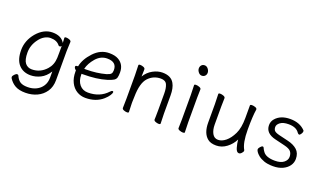

<svg xmlns="http://www.w3.org/2000/svg" viewBox="-82 -1223 3238 1923"><g transform="rotate(20 1537.0 -261.5)"><path d="M425 -390Q417 -379 407.5 -379Q398 -379 393 -385Q362 -427 294 -427Q262 -427 230.5 -408.5Q199 -390 176 -358Q125 -291 125 -212Q125 -133 151.5 -100Q178 -67 222 -67Q313 -67 376 -138Q421 -188 424 -263Q425 -290 425 -324ZM493 -457Q489 -381 489 -358V-50Q489 23 455 73Q421 123 365.5 149Q310 175 242 175Q174 175 132.5 151.5Q91 128 64 85Q61 80 61 70.5Q61 61 76.5 44.5Q92 28 103.5 28Q115 28 119 38Q137 79 164.5 96.5Q192 114 243.5 114Q295 114 335.5 94Q376 74 400 37Q424 0 424 -51V-118Q387 -58 335 -32.5Q283 -7 230 -7Q151 -7 104 -59Q57 -111 57 -213Q57 -315 128 -400Q202 -486 295 -486Q388 -486 425 -422L422 -475Q422 -485 439.5 -485Q457 -485 475 -477.5Q493 -470 493 -458Z M735 -252Q847 -252 942 -278Q978 -289 988.5 -302Q999 -315 999 -341Q999 -428 898 -428Q829 -428 779 -370.5Q729 -313 715 -252ZM640 -254 649 -255Q664 -334 735 -410Q806 -486 899 -486Q961 -486 998 -464Q1065 -425 1065 -340Q1065 -306 1059.5 -286Q1054 -266 1034 -253.5Q1014 -241 969 -227Q869 -196 720 -196H707V-186Q707 -121 740.5 -81Q774 -41 831 -41Q957 -41 1035 -125Q1048 -140 1058 -140Q1068 -140 1068 -129.5Q1068 -119 1053.5 -96Q1039 -73 1009 -46Q936 18 824 18Q773 18 731.5 -7.5Q690 -33 666 -81Q642 -129 642 -195V-209Q621 -225 621 -241Q621 -254 640 -254Z M1619 -105 1622 1Q1622 11 1604.5 11Q1587 11 1569 3.5Q1551 -4 1551 -16V-17Q1552 -25 1552 -44L1553 -115V-293Q1553 -352 1537 -387.5Q1521 -423 1471 -423Q1392 -423 1338.5 -365.5Q1285 -308 1283 -162Q1282 -129 1281 -105V-89Q1281 -59 1284 1Q1284 11 1266.5 11Q1249 11 1231 3.5Q1213 -4 1213 -17L1215 -115V-364L1212 -471Q1212 -481 1229.5 -481Q1247 -481 1265 -473.5Q1283 -466 1283 -453V-439Q1281 -411 1281 -376Q1313 -429 1364.5 -457Q1416 -485 1467 -485Q1559 -485 1593 -422Q1619 -376 1619 -297Z M1806 -17 1808 -105V-368L1805 -475Q1805 -484 1823 -484Q1841 -484 1860 -476.5Q1879 -469 1879 -457L1877 -368V-105L1880 1Q1880 10 1862.5 10Q1845 10 1825.5 2.5Q1806 -5 1806 -17ZM1838.5 -698Q1860 -698 1875.5 -678Q1891 -658 1891 -637.5Q1891 -617 1878 -603.5Q1865 -590 1844 -590Q1823 -590 1807.5 -609.5Q1792 -629 1792 -649.5Q1792 -670 1804.5 -684Q1817 -698 1838.5 -698Z M2136 -456 2134 -368V-175Q2134 -117 2155 -79.5Q2176 -42 2216.5 -42Q2257 -42 2297.5 -75Q2338 -108 2369 -171.5Q2400 -235 2400 -342V-475Q2400 -485 2419 -485Q2438 -485 2456 -478Q2474 -471 2474 -459V-457Q2462 -385 2462 -241Q2462 -97 2500 -35Q2501 -33 2501 -25.5Q2501 -18 2487.5 -2.5Q2474 13 2459 13Q2434 13 2421.5 -31Q2409 -75 2406 -114Q2379 -59 2328.5 -20.5Q2278 18 2218 18Q2158 18 2126 -9Q2066 -58 2066 -171V-368L2063 -474Q2063 -484 2081 -484Q2099 -484 2117.5 -476.5Q2136 -469 2136 -456Z M2759 -242Q2647 -268 2647 -356Q2647 -395 2672 -424Q2725 -486 2828 -486Q2931 -486 2990 -423Q2992 -421 2992 -411Q2992 -401 2981.5 -385Q2971 -369 2962.5 -369Q2954 -369 2944 -382Q2912 -431 2830 -431Q2772 -431 2742 -408.5Q2712 -386 2712 -360Q2712 -334 2725.5 -320Q2739 -306 2780 -296L2876 -273Q2941 -258 2978.5 -224Q3016 -190 3016 -128Q3016 -88 2992.5 -55Q2969 -22 2926 -2Q2883 18 2824.5 18Q2766 18 2727.5 4Q2689 -10 2666 -29Q2643 -48 2633 -64Q2623 -80 2623 -90Q2623 -100 2637.5 -116.5Q2652 -133 2661 -133Q2670 -133 2673 -126Q2681 -106 2696 -86Q2729 -40 2824 -40Q2885 -40 2917.5 -66Q2950 -92 2950 -126.5Q2950 -161 2932 -183Q2914 -205 2859 -218Z"/></g></svg>

Font: LXGW WenKai Lite
Style: Regular
Weight: 400
Designer: LXGW / Fontworks Inc.
Foundry: LXGW / Fontworks Inc.
Version: Version 1.511; March 25, 2025